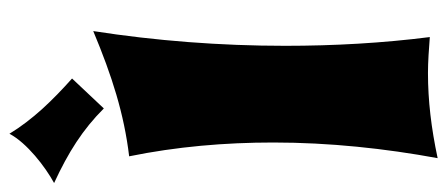

<svg xmlns="http://www.w3.org/2000/svg" viewBox="-308 -654 970 417"><g transform="rotate(-90 177.5 -445.0)"><path d="M319 -728C221 -687 139 -661 47 -650C68 -547 77 -442 77 -337C77 -215 64 -94 43 20C109 6 168 -1 228 -1C253 -1 279 1 306 3C293 -99 287 -205 287 -311C287 -452 298 -593 319 -728ZM216 -774C169 -816 127 -859 96 -910C76 -872 24 -832 -11 -813C56 -782 105 -751 151 -705Z"/></g></svg>

Font: Shojumaru
Style: Regular
Weight: 400
Designer: Astigmatic (AOETI)
Foundry: Astigmatic (AOETI)
Version: Version 1.000